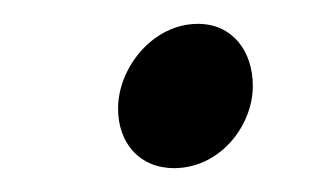

<svg xmlns="http://www.w3.org/2000/svg" viewBox="-20 -409 282 161"><path d="M79 -318C79 -289 97 -268 126 -268C164 -268 192 -303 192 -337C192 -366 175 -389 146 -389C108 -389 79 -352 79 -318Z"/></svg>

Font: Cambridge Sans Italic
Style: Regular
Weight: 400
Italic angle: -11°
Version: Version 2.000;PS 002.000;hotconv 1.0.88;makeotf.lib2.5.64775